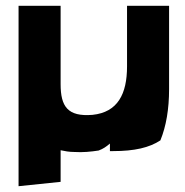

<svg xmlns="http://www.w3.org/2000/svg" viewBox="-20 -503 639 662"><path d="M189 -483H44V139L189 124V15C203 18 218 21 236 21C265 23 294 20 320 16C336 10 346 3 359 -8V18H370C444 18 495 6 533 -19C553 -68 563 -127 563 -196V-483H418V-274C418 -179 386 -116 299 -107C213 -100 189 -136 189 -213Z"/></svg>

Font: Bluebird
Style: SfBdExt
Weight: 700
Designer: Jasper
Foundry: Cannot Into Space Fonts
Version: Version 0.98